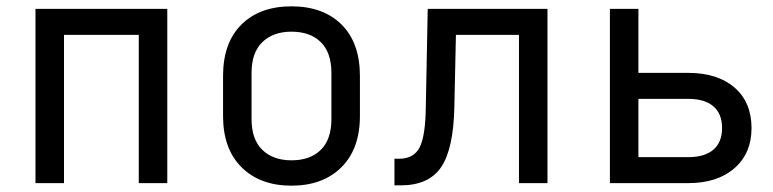

<svg xmlns="http://www.w3.org/2000/svg" viewBox="-20 -578 2440 606"><path d="M92 0V-550H508V0H418V-468H182V0Z M900 8Q801 8 742.5 -50Q684 -108 684 -212V-338Q684 -443 742 -500.5Q800 -558 900 -558Q1000 -558 1058 -500.5Q1116 -443 1116 -338V-212Q1116 -108 1057.5 -50Q999 8 900 8ZM900 -72Q959 -72 992.5 -105Q1026 -138 1026 -202V-348Q1026 -412 992.5 -445Q959 -478 900 -478Q842 -478 808 -445Q774 -412 774 -348V-202Q774 -138 808 -105Q842 -72 900 -72Z M1225 7V-77H1240Q1286 -77 1304.5 -113Q1323 -149 1324 -242L1330 -550H1708V0H1618V-468H1419L1414 -238Q1411 -107 1372 -50Q1333 7 1245 7Z M1905 0V-550H1995V-348H2152Q2245 -348 2298.5 -301.5Q2352 -255 2352 -174Q2352 -94 2298 -47Q2244 0 2152 0ZM1995 -82H2152Q2204 -82 2231.5 -105.5Q2259 -129 2259 -174Q2259 -219 2231.5 -242.5Q2204 -266 2152 -266H1995Z"/></svg>

Font: JetBrains Mono NL
Style: Regular
Weight: 400
Monospace: yes
Designer: Philipp Nurullin, Konstantin Bulenkov
Foundry: JetBrains
Version: Version 2.305; ttfautohint (v1.8.4.7-5d5b)